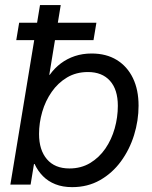

<svg xmlns="http://www.w3.org/2000/svg" viewBox="-20 -748 616 778"><path d="M272.5 10.3Q233.9 10.3 204.3 -1.5Q174.8 -13.2 154.1 -34.2Q133.3 -55.2 120.1 -83.5H117.7L104 0H22L142.1 -727.5H226.1L179.7 -444.8H181.6Q200.7 -471.7 226.3 -491Q252 -510.3 283.4 -520.8Q314.9 -531.2 351.1 -531.2Q410.6 -531.2 453.1 -505.1Q495.6 -479 518.6 -431.6Q541.5 -384.3 541.5 -319.8Q541.5 -259.3 523.2 -200.4Q504.9 -141.6 470 -94Q435.1 -46.4 385.3 -18.1Q335.4 10.3 272.5 10.3ZM261.2 -65.4Q308.6 -65.4 345.2 -87.4Q381.8 -109.4 407 -146Q432.1 -182.6 444.8 -227.8Q457.5 -272.9 457.5 -319.3Q457.5 -385.3 425.5 -420.7Q393.6 -456.1 336.4 -456.1Q288.6 -456.1 251.7 -434.1Q214.8 -412.1 189.5 -375.7Q164.1 -339.4 151.1 -294.7Q138.2 -250 138.2 -205.1Q138.2 -140.1 170.2 -102.8Q202.1 -65.4 261.2 -65.4ZM45.9 -585.4 57.6 -655.8H370.6L358.9 -585.4Z"/></svg>

Font: Inter 28pt
Style: Italic
Weight: 400
Italic angle: -9.3988°
Designer: Rasmus Andersson
Foundry: rsms
Version: Version 4.001;git-66647c0bb